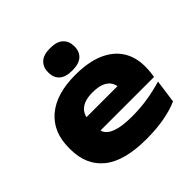

<svg xmlns="http://www.w3.org/2000/svg" viewBox="-185 -866 1048 1048"><g transform="rotate(-45 339.0 -342.0)"><path d="M368 19.5Q198.5 19.5 116.2 -46.8Q34 -113 34 -236V-245.5Q34 -368.5 113.8 -436Q193.5 -503.5 339.5 -503.5Q440 -503.5 507.5 -474.5Q575 -445.5 609 -392.5Q643 -339.5 643 -268V-261Q643 -243 641 -223.8Q639 -204.5 636.5 -191.5H455Q458.5 -212 460.2 -236.2Q462 -260.5 462 -276Q462 -305.5 448.8 -326.5Q435.5 -347.5 408.5 -358.5Q381.5 -369.5 339.5 -369.5Q279 -369.5 248.8 -344Q218.5 -318.5 218.5 -275V-253.5L220 -240.5V-212.5Q220 -200 225.2 -184.8Q230.5 -169.5 248.2 -155.5Q266 -141.5 302.8 -132.5Q339.5 -123.5 402.5 -123.5Q461.5 -123.5 519.5 -132.5Q577.5 -141.5 634 -158.5L615.5 -24Q570 -3.5 507.8 8Q445.5 19.5 368 19.5ZM124 -191.5V-297H598.5V-191.5ZM346 -531.5Q294.5 -531.5 270 -554.2Q245.5 -577 245.5 -615V-618.5Q245.5 -657 270 -680.5Q294.5 -704 346 -704Q398 -704 422.8 -680.5Q447.5 -657 447.5 -618.5V-615Q447.5 -577 422.8 -554.2Q398 -531.5 346 -531.5Z"/></g></svg>

Font: Anek Latin Expanded ExtraBold
Style: Regular
Weight: 800
Width: 7
Designer: Yesha Goshar
Foundry: Ek Type
Version: Version 1.003